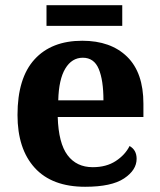

<svg xmlns="http://www.w3.org/2000/svg" viewBox="-20 -705 611 735"><path d="M306 10Q179 10 113 -62.5Q47 -135 47 -265Q47 -406 112 -477.5Q177 -549 295 -549Q404 -549 466.5 -488Q529 -427 529 -308V-257H201Q204 -157 238.5 -111Q273 -65 335 -65Q387 -65 423 -88.5Q459 -112 476 -146Q503 -131 503 -97Q503 -54 455 -22Q407 10 306 10ZM376 -321Q376 -398 358 -441Q340 -484 297 -484Q255 -484 230 -442.5Q205 -401 203 -321ZM158 -606V-685H448V-606Z"/></svg>

Font: Noto Serif Yezidi
Style: Bold
Weight: 700
Designer: Dalton Maag Ltd
Foundry: Dalton Maag Ltd
Version: Version 1.001; ttfautohint (v1.8.4.7-5d5b)